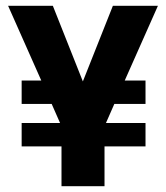

<svg xmlns="http://www.w3.org/2000/svg" viewBox="-20 -645 574 665"><path d="M412 -366H484V-285H376L347 -219H484V-138H342V0H193V-138H55V-219H188L159 -285H55V-366H123L8 -625H163L267 -363L371 -625H527Z"/></svg>

Font: Changa SemiBold
Style: Regular
Weight: 600
Designer: Eduardo Rodriguez Tunni
Foundry: Eduardo Rodriguez Tunni
Version: Version 2.002; ttfautohint (v1.5) -l 8 -r 50 -G 150 -x 14 -H